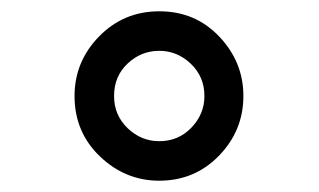

<svg xmlns="http://www.w3.org/2000/svg" viewBox="-20 -631 565 340"><path d="M112 -461Q112 -522 155.5 -566.5Q199 -611 262 -611Q326 -611 368.5 -566Q411 -521 411 -461Q411 -400 368 -355.5Q325 -311 262 -311Q202 -311 157 -354Q112 -397 112 -461ZM182 -461Q182 -427 206 -404Q230 -381 262 -381Q296 -381 319 -405Q342 -429 342 -461Q342 -495 318 -518Q294 -541 262 -541Q230 -541 206 -518.5Q182 -496 182 -461Z"/></svg>

Font: CMU Typewriter Text
Style: Regular
Weight: 500
Monospace: yes
Version: Version 0.7.0